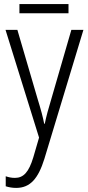

<svg xmlns="http://www.w3.org/2000/svg" viewBox="-20 -678 430 939"><path d="M315 -658H75V-613H315ZM7 -532 171 -5 143 91C121 164 95 192 53 192C37 192 22 189 8 184V233C24 238 40 241 59 241C128 241 167 195 197 99L388 -532H329L231 -194C217 -148 206 -108 199 -73H196C190 -105 181 -139 164 -194L65 -532Z"/></svg>

Font: Noto Sans Display SemiCondensed Light
Style: Regular
Weight: 300
Width: 4
Designer: Monotype Design Team
Foundry: Monotype Imaging Inc.
Version: Version 1.900